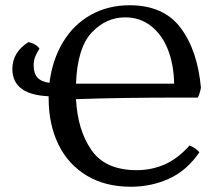

<svg xmlns="http://www.w3.org/2000/svg" viewBox="-20 -701 819 730"><path d="M738 -122Q691 -53 623.5 -22Q556 9 477 9Q380 9 309.5 -33.5Q239 -76 202 -152Q165 -228 165 -328V-335Q27 -341 27 -439Q27 -502 88 -541Q117 -535 130 -516Q119 -499 113.5 -484.5Q108 -470 108 -452Q108 -422 122.5 -406Q137 -390 168 -386Q179 -473 219 -540Q259 -607 324.5 -644Q390 -681 473 -681Q602 -681 666.5 -595.5Q731 -510 744 -367Q739 -343 732 -330H678Q435 -330 269 -324Q275 -206 328 -130Q381 -54 500 -54Q556 -54 605.5 -75.5Q655 -97 701 -148Q713 -143 724 -135Q735 -127 738 -122ZM269 -383H642Q641 -454 619 -511Q597 -568 555 -601.5Q513 -635 456 -635Q383 -635 328.5 -577Q274 -519 269 -383Z"/></svg>

Font: Vollkorn SC
Style: Regular
Weight: 400
Designer: Friedrich Althausen
Foundry: Friedrich Althausen
Version: Version 4.015